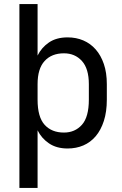

<svg xmlns="http://www.w3.org/2000/svg" viewBox="-20 -720 595 940"><path d="M75 -700H164V-448Q183 -487 219.5 -512Q256 -537 311 -537Q353 -537 388 -522Q423 -507 448.5 -478Q474 -449 488.5 -406.5Q503 -364 503 -308V-232Q503 -173 488.5 -128Q474 -83 448.5 -53Q423 -23 388 -8Q353 7 311 7Q257 7 220 -18Q183 -43 164 -82V200H75ZM293 -71Q347 -71 381 -109Q415 -147 415 -232V-308Q415 -384 381 -421.5Q347 -459 293 -459Q233 -459 198.5 -421.5Q164 -384 164 -308V-232Q164 -147 198.5 -109Q233 -71 293 -71Z"/></svg>

Font: Golos UI VF
Style: Regular
Weight: 400
Designer: A.Korolkova, Vitaly Kuzmin
Foundry: ParaType Ltd
Version: Version 2.000